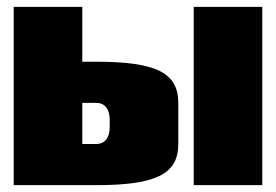

<svg xmlns="http://www.w3.org/2000/svg" viewBox="-20 -540 805 560"><path d="M545 -520V0H745V-520ZM220 -120V-240H260C286 -240 300 -222 300 -190V-170C300 -138 286 -120 260 -120ZM20 0H260C435 0 500 -32 500 -120V-240C500 -328 435 -360 260 -360H220V-520H20Z"/></svg>

Font: MikodacsPCS
Style: Regular
Weight: 900
Designer: gluk (gluksza@wp.pl)
Foundry: gluk (gluksza@wp.pl)
Version: Version 0.27